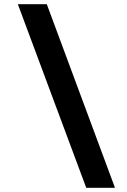

<svg xmlns="http://www.w3.org/2000/svg" viewBox="-20 -753 603 915"><path d="M391 142 65 -733H203L528 142Z"/></svg>

Font: Arima Thin
Style: Bold
Weight: 700
Version: Version 1.100